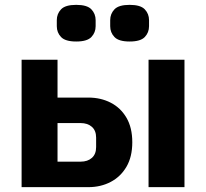

<svg xmlns="http://www.w3.org/2000/svg" viewBox="-20 -771 849 791"><path d="M69 0V-525H217V-369H344Q395 -369 436 -348Q477 -327 501 -286Q525 -245 525 -185Q525 -125 501 -84Q477 -43 436 -21.5Q395 0 344 0ZM217 -105H312Q341 -105 358.5 -120.5Q376 -136 376 -165V-204Q376 -233 358.5 -248.5Q341 -264 312 -264H217ZM592 0V-525H740V0ZM294 -600Q249 -600 231.5 -618.5Q214 -637 214 -663V-688Q214 -714 231.5 -732.5Q249 -751 294 -751Q339 -751 356.5 -732.5Q374 -714 374 -688V-663Q374 -637 356.5 -618.5Q339 -600 294 -600ZM514 -600Q469 -600 451.5 -618.5Q434 -637 434 -663V-688Q434 -714 451.5 -732.5Q469 -751 514 -751Q559 -751 576.5 -732.5Q594 -714 594 -688V-663Q594 -637 576.5 -618.5Q559 -600 514 -600Z"/></svg>

Font: IBM Plex Sans
Style: Regular
Weight: 400
Designer: Mike Abbink, Paul van der Laan, Pieter van Rosmalen
Foundry: Bold Monday
Version: Version 3.201